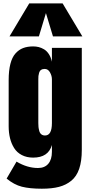

<svg xmlns="http://www.w3.org/2000/svg" viewBox="-20 -1018 548 1145"><path d="M353.5 -997.6 471.2 -800.8H295.9L253.9 -939.9L211.9 -800.8H36.6L154.3 -997.6ZM229.5 107.4Q157.7 107.4 110.6 95.5Q63.5 83.5 19.5 46.9L78.6 -54.2Q142.6 -16.1 206.5 -16.1Q246.6 -16.1 268.1 -41.5Q289.6 -66.9 289.6 -112.8V-153.3Q268.1 -78.1 177.7 -78.1Q139.2 -78.1 110.1 -93.3Q81.1 -108.4 64.5 -134.8Q47.9 -161.1 39.8 -193.8Q31.7 -226.6 31.7 -265.1V-540Q31.7 -597.2 42 -637Q52.2 -676.8 72.3 -699.2Q92.3 -721.7 117.9 -731.4Q143.6 -741.2 177.7 -741.2Q195.3 -741.2 210.9 -737.3Q226.6 -733.4 242.7 -723.9Q258.8 -714.4 271.2 -695.6Q283.7 -676.8 289.6 -649.9V-732.4H467.8V-124Q467.8 -57.1 452.4 -11.7Q437 33.7 405.5 59.6Q374 85.4 331.8 96.4Q289.6 107.4 229.5 107.4ZM246.6 -606.9Q233.4 -606.9 224.9 -601.1Q216.3 -595.2 213.1 -583.7Q210 -572.3 209.2 -564.9Q208.5 -557.6 208.5 -544.9V-284.2Q208.5 -270.5 209.5 -261Q210.4 -251.5 213.9 -238Q217.3 -224.6 226.1 -217.3Q234.9 -210 248.5 -210Q289.6 -210 289.6 -284.2V-544.9Q289.6 -565.9 278.1 -586.4Q266.6 -606.9 246.6 -606.9Z"/></svg>

Font: Anton
Style: Regular
Weight: 400
Foundry: vernon adams
Version: Version 1.000